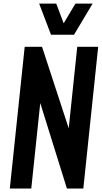

<svg xmlns="http://www.w3.org/2000/svg" viewBox="-20 -1077 582 1097"><path d="M271.5 -878.4 203.6 -1056.6H301.3L343.8 -943.8L411.1 -1056.6H509.3L402.8 -878.4ZM36.1 0 121.1 -809.6H220.2L372.6 -343.8L421.4 -809.6H541L456.1 0H362.3L210 -488.3L158.7 0Z"/></svg>

Font: Oswald
Style: Medium
Weight: 500
Designer: Vernon Adams
Foundry: Vernon Adams
Version: 3.0; ttfautohint (v0.94.23-7a4d-dirty) -l 8 -r 50 -G 150 -x 